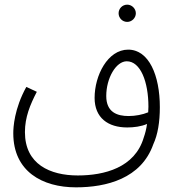

<svg xmlns="http://www.w3.org/2000/svg" viewBox="-20 -616 750 824"><path d="M526 -522C546 -522 563 -539 563 -559C563 -579 546 -596 526 -596C505 -596 489 -579 489 -559C489 -539 505 -522 526 -522ZM306 188C436 188 586 151 638 3C657 -38 666 -92 666 -156C666 -293 619 -403 530 -403C442 -403 386 -292 386 -196C386 -110 444 -69 526 -69C554 -69 586 -73 611 -84C608 -62 603 -43 597 -26C559 104 427 137 314 137C195 137 87 89 87 -49C87 -113 109 -166 138 -222L93 -243C41 -149 37 -69 37 -44C37 120 162 188 306 188ZM436 -204C436 -281 478 -353 524 -353C583 -353 617 -265 617 -158C617 -150 616 -141 616 -134C592 -124 561 -118 532 -118C483 -118 436 -134 436 -204Z"/></svg>

Font: Noto Sans Arabic Cond Light
Style: Regular
Weight: 300
Width: 3
Designer: Monotype Design Team, Nadine Chahine, Nizar Qandah and Khaled Hosny
Foundry: Monotype Imaging Inc.
Version: Version 2.012